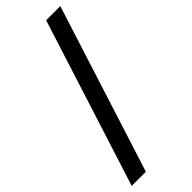

<svg xmlns="http://www.w3.org/2000/svg" viewBox="-266 -745 882 882"><g transform="rotate(-45 175.0 -304.0)"><path d="M-1 104 259 -712H351L91 104Z"/></g></svg>

Font: Mukta Mahee
Style: Bold
Weight: 700
Designer: Shuchita Grover, Noopur Datye, Girish Dalvi, Yashodeep Gholap
Foundry: Ek Type
Version: Version 2.538;PS 1.000;hotconv 16.6.51;makeotf.lib2.5.65220;